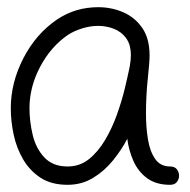

<svg xmlns="http://www.w3.org/2000/svg" viewBox="-20 -506 528 534"><path d="M168 8Q123 8 93 -11.5Q63 -31 44.5 -62.5Q26 -94 18 -131.5Q10 -169 10 -205Q10 -276 45 -344Q80 -412 139 -452Q190 -486 253 -486Q290 -486 322.5 -472Q355 -458 375.5 -428.5Q396 -399 396 -352Q396 -333 391 -286.5Q386 -240 386 -190Q386 -152 391.5 -118.5Q397 -85 411.5 -64Q426 -43 453 -43Q466 -43 472 -35Q478 -27 478 -17Q478 -8 472 0Q466 8 453 8Q414 8 389 -10.5Q364 -29 351 -58.5Q338 -88 334 -120Q318 -89 294 -59.5Q270 -30 238.5 -11Q207 8 168 8ZM168 -43Q202 -43 227.5 -63.5Q253 -84 272.5 -117Q292 -150 305.5 -188Q319 -226 327.5 -261.5Q336 -297 341 -322Q344 -339 344 -353Q344 -366 341 -378Q338 -390 330 -401Q317 -418 296.5 -426Q276 -434 253 -434Q231 -434 208.5 -427Q186 -420 169 -409Q121 -376 91.5 -320Q62 -264 62 -205Q62 -168 71 -130.5Q80 -93 103.5 -68Q127 -43 168 -43Z"/></svg>

Font: Twinkle Star
Style: Regular
Weight: 400
Designer: Robert E. Leuschke
Foundry: Robert E. Leuschke
Version: Version 2.010; ttfautohint (v1.8.3)